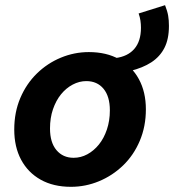

<svg xmlns="http://www.w3.org/2000/svg" viewBox="-20 -709 672 741"><path d="M482 -435 426 -485Q473 -491 498.5 -520.5Q524 -550 524 -602Q524 -616 522 -629.5Q520 -643 515 -657L617 -689Q626 -666 629 -648.5Q632 -631 632 -609Q632 -558 614.5 -524Q597 -490 564 -468.5Q531 -447 482 -435ZM254 12Q186 12 137 -15.5Q88 -43 61.5 -92.5Q35 -142 35 -209Q35 -276 58.5 -331Q82 -386 122.5 -425.5Q163 -465 215 -486.5Q267 -508 323 -508Q391 -508 440 -480.5Q489 -453 516 -403.5Q543 -354 543 -287Q543 -221 519.5 -165.5Q496 -110 455 -70.5Q414 -31 362 -9.5Q310 12 254 12ZM264 -100Q292 -100 317 -113.5Q342 -127 361.5 -151Q381 -175 392.5 -209Q404 -243 404 -283Q404 -337 379.5 -366.5Q355 -396 313 -396Q286 -396 260.5 -382.5Q235 -369 215.5 -345Q196 -321 184.5 -287.5Q173 -254 173 -213Q173 -159 198 -129.5Q223 -100 264 -100Z"/></svg>

Font: Source Code Pro ExtraLight
Style: Bold Italic
Weight: 700
Italic angle: -11°
Monospace: yes
Version: Version 1.016;hotconv 1.0.116;makeotfexe 2.5.65601